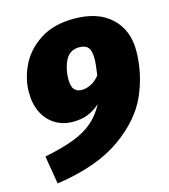

<svg xmlns="http://www.w3.org/2000/svg" viewBox="-109 -783 796 902"><g transform="rotate(-15 289.0 -332.0)"><path d="M578 -477Q578 -367 533 -263.5Q488 -160 372.5 -78.5Q257 3 60 32L37 -105Q125 -123 181 -144.5Q237 -166 274.5 -198Q312 -230 338 -279Q308 -253 277 -241Q246 -229 205 -229Q158 -229 120.5 -251.5Q83 -274 61.5 -316Q40 -358 40 -416Q40 -482 71 -546Q102 -610 168 -653Q234 -696 333 -696Q450 -696 514 -636Q578 -576 578 -477ZM284 -363Q306 -363 329 -374.5Q352 -386 371 -410Q379 -463 379 -491Q379 -528 366 -544Q353 -560 323 -560Q276 -560 255.5 -519Q235 -478 235 -428Q235 -392 248 -377.5Q261 -363 284 -363Z"/></g></svg>

Font: Fira Sans Black
Style: Italic
Weight: 900
Italic angle: -8°
Designer: Carrois Corporate & Edenspiekermann AG
Foundry: Carrois Corporate GbR & Edenspiekermann AG
Version: Version 4.203